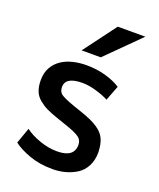

<svg xmlns="http://www.w3.org/2000/svg" viewBox="-139 -822 760 920"><g transform="rotate(20 241.0 -362.5)"><path d="M239.3 11.2Q173.8 11.2 121.1 -7.8Q67.4 -27.3 38.1 -50.8L66.4 -130.9Q96.2 -108.4 141.6 -92.3Q187 -76.2 230.5 -76.2Q317.4 -76.2 317.4 -140.1Q317.4 -164.6 299.3 -177.7Q280.8 -191.9 222.7 -211.4L175.8 -227.5Q159.2 -233.4 146 -238.5Q132.8 -243.7 121.6 -249Q110.4 -254.4 100.6 -260.7Q90.8 -267.1 80.6 -275.4Q60.1 -291.5 50.8 -314.9Q41.5 -338.4 41.5 -370.6Q41.5 -408.7 56.9 -435.8Q72.3 -462.9 97.9 -480Q123.5 -497.1 156.2 -504.9Q189 -512.7 224.1 -512.7Q275.4 -512.7 321 -500Q366.7 -487.3 398.9 -466.3L369.6 -390.1Q344.2 -403.8 305.7 -415Q267.6 -426.3 234.9 -426.3Q148.4 -426.3 148.4 -374.5Q148.4 -351.1 163.6 -339.4Q179.2 -327.6 231.4 -309.1Q232.4 -308.6 238.3 -306.6Q244.1 -304.7 255.4 -300.8L280.8 -292Q294.9 -287.1 306.4 -282.5Q317.9 -277.8 327.1 -273.9Q344.7 -266.1 364.3 -253.4Q377.9 -244.1 388.2 -233.4Q398.4 -222.7 405 -209.2Q411.6 -195.8 415 -179Q418.5 -162.1 419.4 -140.6Q419.4 -99.1 403.6 -68.8Q387.7 -38.6 360.8 -21.5Q307.6 11.2 239.3 11.2ZM176.8 -571.3 300.8 -737.3H441.4L274.4 -571.3Z"/></g></svg>

Font: Ride Light
Style: Bold
Weight: 600
Version: Version 3.000